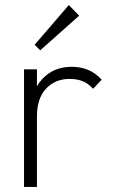

<svg xmlns="http://www.w3.org/2000/svg" viewBox="-20 -739 448 759"><path d="M75 0V-465H126V0ZM126 -278 101 -287Q101 -376 146 -425.5Q191 -475 264 -475Q298 -475 327.5 -463Q357 -451 382 -424L348 -388Q329 -409 307 -418Q285 -427 255 -427Q198 -427 162 -388.5Q126 -350 126 -278ZM139 -540 117 -562 252 -719 293 -677Z"/></svg>

Font: Outfit Thin ExtraLight
Style: Regular
Weight: 250
Version: Version 1.100;gftools[0.9.27]